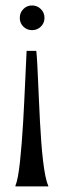

<svg xmlns="http://www.w3.org/2000/svg" viewBox="-20 -667 227 687"><path d="M35.2 -2.4Q40 -13.7 44.2 -36.1Q48.3 -58.6 51.5 -88.6Q54.7 -118.7 57.6 -154.5Q60.5 -190.4 62.7 -228Q64.9 -265.6 66.7 -303.2Q68.4 -340.8 70.1 -375Q71.8 -409.2 73 -437.5Q74.2 -465.8 75.2 -484.9H109.9Q111.8 -467.3 113.3 -439.7Q114.7 -412.1 116.2 -378.7Q117.7 -345.2 119.4 -307.6Q121.1 -270 123 -232.4Q125 -194.8 127.7 -158.7Q130.4 -122.6 134 -91.8Q137.7 -61 142.3 -37.8Q147 -14.6 152.8 -2.4V0H35.2ZM50.8 -603Q50.8 -621.6 63.5 -634.5Q76.2 -647.5 94.7 -647.5Q113.3 -647.5 126.2 -634.5Q139.2 -621.6 139.2 -603Q139.2 -584.5 126.2 -571.8Q113.3 -559.1 94.7 -559.1Q76.2 -559.1 63.5 -571.8Q50.8 -584.5 50.8 -603Z"/></svg>

Font: Smythe
Style: Regular
Weight: 400
Version: Version 1.000